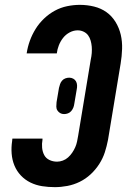

<svg xmlns="http://www.w3.org/2000/svg" viewBox="-20 -763 540 791"><path d="M206 8Q179 8 153.5 4Q128 0 105.5 -11Q83 -22 66 -40Q49 -58 39.5 -81Q30 -104 28 -130Q26 -156 30 -182L31 -192H155V-187Q152 -171 153.5 -154.5Q155 -138 162 -124.5Q169 -111 183.5 -104Q198 -97 215 -97Q227 -97 239 -101.5Q251 -106 260.5 -114.5Q270 -123 277.5 -134Q285 -145 290 -156.5Q295 -168 297.5 -180Q300 -192 302 -204L354 -518Q357 -531 358 -544.5Q359 -558 358 -570.5Q357 -583 353.5 -595.5Q350 -608 343 -617.5Q336 -627 324.5 -632.5Q313 -638 300 -638Q283 -638 267 -629.5Q251 -621 240 -607Q229 -593 222.5 -576.5Q216 -560 214 -543H90V-544Q94 -570 103 -595Q112 -620 126.5 -643.5Q141 -667 161.5 -686.5Q182 -706 206 -719Q230 -732 256.5 -737.5Q283 -743 309 -743Q339 -743 367.5 -736Q396 -729 418.5 -713Q441 -697 456 -672.5Q471 -648 477.5 -620Q484 -592 483 -561.5Q482 -531 477 -501L425 -187Q420 -161 412 -136Q404 -111 389 -87.5Q374 -64 353.5 -45Q333 -26 308.5 -14Q284 -2 257.5 3Q231 8 206 8ZM244 -293Q235 -293 228 -297Q221 -301 216.5 -308Q212 -315 212 -324Q212 -333 213 -342L223 -401Q225 -409 227.5 -416.5Q230 -424 235.5 -430.5Q241 -437 249 -440Q257 -443 265 -443Q274 -443 281.5 -439Q289 -435 293 -428Q297 -421 297.5 -412Q298 -403 296 -394L286 -335Q285 -327 282 -319.5Q279 -312 273.5 -305.5Q268 -299 260 -296Q252 -293 244 -293Z"/></svg>

Font: Iosevka Extrabold Oblique
Style: Regular
Weight: 800
Italic angle: -9°
Monospace: yes
Designer: Belleve Invis
Foundry: Belleve Invis
Version: Version 32.5.0; ttfautohint (v1.8.4)